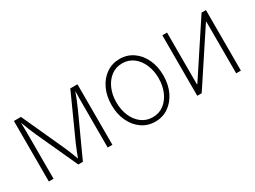

<svg xmlns="http://www.w3.org/2000/svg" viewBox="-40 -1021 1994 1500"><g transform="rotate(-30 956.5 -270.5)"><path d="M90.3 0V-545.9H153.8L331.1 -157.2Q345.2 -124.5 356.2 -96.4Q367.2 -68.4 377 -41Q387.2 -68.4 398.2 -96.4Q409.2 -124.5 423.3 -157.2L599.1 -545.9H663.6V0H621.1V-367.2Q621.1 -402.8 621.3 -438.7Q621.6 -474.6 622.6 -508.8Q609.4 -472.2 596.2 -439.5Q583 -406.7 565.4 -367.7L397.5 0H356L187.5 -367.7Q170.4 -406.2 157.2 -438.7Q144 -471.2 131.3 -506.8Q131.8 -473.1 132.3 -437.7Q132.8 -402.3 132.8 -367.2V0Z M1046.4 11.7Q979 11.7 926.3 -24.9Q873.5 -61.5 843.3 -125.2Q813 -189 813 -271Q813 -353 843.3 -416.7Q873.5 -480.5 926.3 -516.8Q979 -553.2 1046.4 -553.2Q1113.8 -553.2 1166.5 -516.8Q1219.2 -480.5 1249.5 -416.5Q1279.8 -352.5 1279.8 -271Q1279.8 -189 1249.5 -125.2Q1219.2 -61.5 1166.7 -24.9Q1114.3 11.7 1046.4 11.7ZM1046.4 -28.3Q1104 -28.3 1146.7 -60.8Q1189.5 -93.3 1213.1 -148.2Q1236.8 -203.1 1236.8 -271Q1236.8 -338.4 1213.1 -393.3Q1189.5 -448.2 1146.7 -480.7Q1104 -513.2 1046.4 -513.2Q989.3 -513.2 946.5 -480.7Q903.8 -448.2 879.9 -393.3Q856 -338.4 856 -271Q856 -203.1 879.6 -148.2Q903.3 -93.3 946.3 -60.8Q989.3 -28.3 1046.4 -28.3Z M1822.8 0H1780.3V-465.8H1776.4L1469.2 0H1429.2V-545.9H1471.7V-79.1H1475.6L1783.2 -545.9H1822.8Z"/></g></svg>

Font: Inter Extra Light
Style: Regular
Weight: 200
Designer: Rasmus Andersson
Foundry: rsms
Version: Version 4.000;git-3c8e0fc